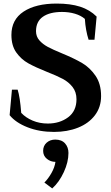

<svg xmlns="http://www.w3.org/2000/svg" viewBox="-20 -730 622 1077"><path d="M34 -84 47 -227H79Q92 -187 99 -97Q124 -70 163 -53.5Q202 -37 248 -37Q315 -37 362 -72Q409 -107 409 -173Q409 -214 387 -242Q365 -270 332 -287.5Q299 -305 243 -327Q178 -353 138.5 -375Q99 -397 71.5 -435.5Q44 -474 44 -534Q44 -620 112.5 -665Q181 -710 298 -710Q375 -710 429.5 -692.5Q484 -675 522 -637L510 -507H477Q460 -560 456 -624Q434 -643 400.5 -653Q367 -663 328 -663Q259 -663 220.5 -636Q182 -609 182 -555Q182 -525 201 -503.5Q220 -482 248 -467Q276 -452 327 -431Q397 -402 440.5 -376.5Q484 -351 515.5 -305.5Q547 -260 547 -191Q547 -129 512.5 -83.5Q478 -38 418 -14Q358 10 283 10Q201 10 134.5 -16Q68 -42 34 -84ZM229 294Q251 272 269 240Q287 208 291 178Q264 178 243 161Q222 144 222 116Q222 88 241.5 70.5Q261 53 290 53Q326 53 345 74.5Q364 96 364 128Q364 179 338 235.5Q312 292 273 327Z"/></svg>

Font: Trirong SemiBold
Style: Regular
Weight: 600
Designer: Katatrad Team
Foundry: CadsonDemak
Version: Version 1.000